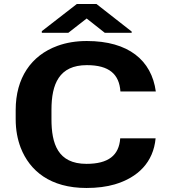

<svg xmlns="http://www.w3.org/2000/svg" viewBox="-20 -925 856 955"><path d="M410 -110C267 -110 236 -211 236 -332V-379C236 -507 274 -601 412 -601C523 -601 573 -556 579 -470H755C734 -625 619 -721 412 -721C358 -721 310 -713 266 -697C134 -649 58 -536 58 -378V-332C58 -279 67 -232 83 -190C128 -75 230 10 410 10C463 10 510 4 551 -8C666 -42 743 -118 754 -237H578C572 -152 519 -110 410 -110ZM635 -768 460 -905H362L188 -770V-762H320L411 -833L501 -762H635Z"/></svg>

Font: Asimov
Style: XWid
Weight: 500
Designer: Google
Version: Version 2.000980; 2014